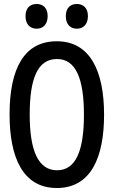

<svg xmlns="http://www.w3.org/2000/svg" viewBox="-20 -933 570 963"><path d="M365 -789C397 -789 421 -810 421 -852C421 -894 397 -913 365 -913C334 -913 310 -894 310 -852C310 -810 334 -789 365 -789ZM164 -789C195 -789 219 -810 219 -852C219 -894 195 -913 164 -913C132 -913 108 -894 108 -852C108 -810 132 -789 164 -789ZM265 10C436 10 502 -143 502 -358C502 -573 434 -726 265 -726C102 -726 28 -591 28 -359C28 -146 93 10 265 10ZM266 -79C171 -79 129 -179 129 -358C129 -536 167 -637 266 -637C360 -637 401 -539 401 -358C401 -178 361 -79 266 -79Z"/></svg>

Font: Noto Sans Mono Condensed Medium
Style: Regular
Weight: 500
Width: 3
Designer: Monotype Design Team
Foundry: Monotype Imaging Inc.
Version: Version 2.014